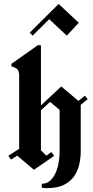

<svg xmlns="http://www.w3.org/2000/svg" viewBox="-20 -871 478 985"><path d="M147.5 -688.3 132.5 -703.3 280.8 -850.8 384.2 -754.2 322.5 -688.3 232.5 -772.5ZM154.2 0 68.3 -72.5 36.7 -52.5 22.5 -71.7 78.3 -107.5V-487.5Q78.3 -497.5 73.3 -509.6Q68.3 -521.7 38.3 -530.8V-543.3L174.2 -639.2H190V-330L294.2 -427.5L382.5 -353.3L415 -380L430 -362.5L394.2 -333.3V-95Q394.2 -62.5 387.1 -29.6Q380 3.3 361.2 31.7Q342.5 60 308.3 77.1Q274.2 94.2 220 94.2Q206.7 94.2 194.2 91.7V71.7Q225 71.7 245.4 47.9Q265.8 24.2 275.8 -13.8Q285.8 -51.7 285.8 -95V-307.5L236.7 -348.3L190 -305V-100L217.5 -72.5L243.3 -90.8L258.3 -71.7Z"/></svg>

Font: Manufacturing Consent
Style: Regular
Weight: 400
Version: Version 3.000; ttfautohint (v1.8.4.7-5d5b)